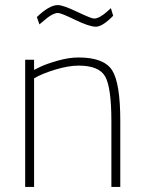

<svg xmlns="http://www.w3.org/2000/svg" viewBox="-20 -735 567 755"><path d="M79 0V-500H114V-460L138 -472Q163 -484 207 -496.5Q251 -509 289 -509Q389 -509 421 -458.5Q453 -408 453 -260V0H418V-258Q418 -390 394 -433.5Q370 -477 289 -477Q249 -477 196.5 -461Q144 -445 114 -427V0ZM425 -673Q383 -630 357 -630Q331 -630 275.5 -657Q220 -684 208 -684Q186 -684 148 -650L135 -639L125 -668Q174 -715 207 -715Q228 -715 283.5 -688.5Q339 -662 350 -662Q371 -662 404 -692L416 -703Z"/></svg>

Font: Titillium Web ExtraLight
Style: Regular
Weight: 275
Version: Version 1.002;PS 57.000;hotconv 1.0.70;makeotf.lib2.5.55311